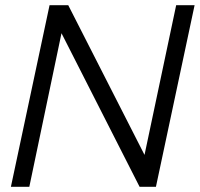

<svg xmlns="http://www.w3.org/2000/svg" viewBox="-20 -720 770 740"><path d="M22 0 171 -700H243L537 -123L659 -700H730L581 0H518L217 -592L93 0Z"/></svg>

Font: Red Hat Display
Style: Italic
Weight: 400
Italic angle: -12°
Designer: Pentagram, MCKL
Foundry: Pentagram, MCKL
Version: Version 1.023; ttfautohint (v1.8.3)